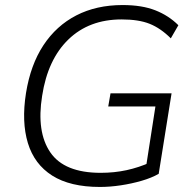

<svg xmlns="http://www.w3.org/2000/svg" viewBox="-20 -733 767 761"><path d="M376 8Q258 8 187 -37Q116 -82 90.5 -166Q65 -250 83 -364Q101 -476 152 -553.5Q203 -631 282.5 -672Q362 -713 466 -713Q543 -713 596 -692Q649 -671 687 -633L657 -581Q617 -621 573.5 -638.5Q530 -656 462 -656Q333 -656 251 -576.5Q169 -497 147 -353Q124 -210 179.5 -129Q235 -48 379 -48Q433 -48 481.5 -58.5Q530 -69 577 -90L555 -47L596 -311H409L418 -363H660L609 -44Q581 -28 541.5 -16.5Q502 -5 459 1.5Q416 8 376 8Z"/></svg>

Font: Mulish ExtraLight Light
Style: Italic
Weight: 300
Italic angle: -9°
Version: Version 3.603